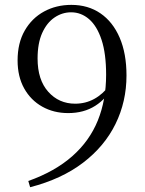

<svg xmlns="http://www.w3.org/2000/svg" viewBox="-20 -763 602 799"><path d="M105.4 16.1 97.8 -9.8Q208.6 -49.4 280.6 -112.8Q352.5 -176.3 387.1 -261.6Q421.6 -346.9 421.6 -452Q421.6 -539.9 402.6 -597.4Q383.6 -654.9 350.5 -683.4Q317.4 -711.8 276.1 -711.8Q238.7 -711.8 206.8 -690.1Q174.9 -668.5 155.6 -625.8Q136.4 -583 136.4 -519.6Q136.4 -430.7 180.8 -381.1Q225.1 -331.5 292.8 -331.5Q335.7 -331.5 371.7 -351.1Q407.7 -370.6 436.8 -409.2L456.7 -404.4H448.8Q424.1 -353 376.4 -322.7Q328.8 -292.4 263.8 -292.4Q203.5 -292.4 155.8 -319.2Q108.1 -345.9 80.6 -395.1Q53.2 -444.2 53.2 -511.8Q53.2 -583.9 82.9 -635.7Q112.6 -687.5 163.3 -715.1Q214 -742.7 276.9 -742.7Q346.7 -742.7 398.1 -707.4Q449.5 -672.2 478 -606.2Q506.4 -540.3 506.4 -448.9Q506.4 -340.2 460.6 -247Q414.7 -153.7 325.6 -85.8Q236.5 -17.8 105.4 16.1Z"/></svg>

Font: Noto Serif HK
Style: Regular
Weight: 200
Designer: Ryoko NISHIZUKA 西塚涼子 (kana & ideographs); Frank Grießhammer (Latin, Greek & Cyrillic); Wenlong ZHANG 张文龙 (bopomofo); San
Foundry: Adobe
Version: Version 2.001;hotconv 1.1.0;makeotfexe 2.6.0